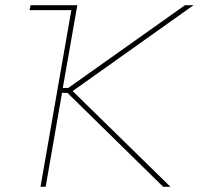

<svg xmlns="http://www.w3.org/2000/svg" viewBox="-20 -720 766 740"><path d="M94 -681H255L136 0H156L219 -362H240L609 0H637L260 -369L726 -700H693L243 -381H222L278 -700H98Z"/></svg>

Font: Fixel Display Thin
Style: Italic
Weight: 100
Italic angle: -10°
Designer: AlfaBravo + MacPaw
Foundry: Kyrylo Tkachov, Marchela Mozhyna, Serhii Makarenko, Maria Weinstein, Zakhar Kryvoshyya
Version: Version 1.210;Glyphs 3.2 (3217)